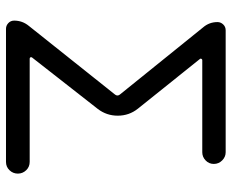

<svg xmlns="http://www.w3.org/2000/svg" viewBox="-86 -687 773 641"><g transform="rotate(90 300.5 -366.5)"><path d="M76.2 0Q65.4 0 57.1 -7.8Q48.8 -15.6 48.8 -27.3Q48.8 -54.7 66.4 -76.2L295.9 -364.3Q301.8 -372.1 295.9 -379.9L71.3 -658.2Q53.7 -678.7 53.7 -706.1Q53.7 -716.8 61.5 -725.1Q69.3 -733.4 81.1 -733.4H488.3Q503.9 -733.4 515.6 -721.7Q527.3 -710 527.3 -693.8Q527.3 -677.7 515.6 -666.5Q503.9 -655.3 488.3 -655.3H180.7Q177.7 -655.3 176.3 -652.3Q174.8 -649.4 176.8 -647.5L342.8 -440.4Q366.2 -411.1 366.2 -373Q366.2 -335.9 343.8 -306.6L171.9 -86.9Q169.9 -84 171.4 -81.5Q172.9 -79.1 175.8 -79.1H520.5Q537.1 -79.1 548.3 -67.4Q559.6 -55.7 559.6 -39.6Q559.6 -23.4 548.3 -11.7Q537.1 0 520.5 0Z"/></g></svg>

Font: irohamaru Regular
Style: Regular
Weight: 400
Designer: [Source Han Sans]
Ryoko NISHIZUKA  (kana & ideographs); Paul D. Hunt (Latin, Greek & Cyrillic); Wenlong ZHANG  (bopomofo
Version: Version 1.00